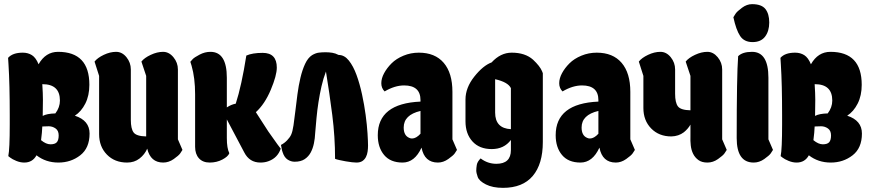

<svg xmlns="http://www.w3.org/2000/svg" viewBox="-20 -784 4191 926"><path d="M166 -474Q200 -534 260 -534Q411 -534 411 -375Q411 -323 391.5 -284.5Q372 -246 341 -226Q412 -203 412 -140Q412 -70 367 -35Q322 0 261.5 0Q201 0 156 -35Q137 0 97 0Q78 0 58.5 -8Q39 -16 29 -24L20 -31Q27 -64 27 -184Q27 -207 27 -228Q27 -378 21 -473L19 -505Q41 -530 90 -530Q115 -530 134 -518Q153 -506 166 -474ZM184 -378Q187 -333 187 -303Q187 -273 186 -225Q206 -236 247 -237Q269 -266 269 -299Q269 -378 185 -378ZM184 -174Q183 -146 178 -108Q202 -88 223.5 -88Q245 -88 254 -98Q263 -108 263 -131Q263 -154 248 -164.5Q233 -175 215 -175Z M838 -112 860 -61Q856 -54 849 -44Q842 -34 818 -17Q794 0 767 0Q706 0 690 -67Q678 -39 653 -19.5Q628 0 593 0Q533 0 495.5 -38.5Q458 -77 458 -137V-418L436 -487Q450 -505 480.5 -519.5Q511 -534 540 -534Q569 -534 590 -508Q611 -482 611 -449V-206Q611 -163 624.5 -145Q638 -127 685 -126V-418L662 -487Q676 -505 707 -519.5Q738 -534 766.5 -534Q795 -534 816.5 -508Q838 -482 838 -449Z M1074 -118Q1074 -69 1086 -45Q1080 -29 1052.5 -14.5Q1025 0 991.5 0Q958 0 939.5 -20.5Q921 -41 921 -76V-329Q921 -408 904 -467L898 -486Q902 -491 909.5 -499Q917 -507 942.5 -520.5Q968 -534 995 -534Q1074 -534 1074 -409V-266Q1095 -280 1117 -284Q1145 -370 1168 -516Q1197 -529 1247 -529Q1315 -529 1315 -458Q1315 -420 1286 -351Q1257 -282 1214 -243L1274 -150Q1303 -108 1318 -88L1334 -67Q1319 -23 1276 -7Q1258 0 1236 0Q1183 0 1158 -49L1074 -208Z M1343 -50Q1340 -58 1338.5 -67.5Q1337 -77 1335 -85Q1351 -93 1364.5 -107Q1378 -121 1384 -134Q1391 -149 1395.5 -179.5Q1400 -210 1404.5 -248.5Q1409 -287 1414.5 -329Q1420 -371 1429 -409Q1438 -447 1451.5 -476Q1465 -505 1485 -518Q1502 -528 1517 -530Q1532 -532 1550 -532Q1567 -532 1582.5 -529.5Q1598 -527 1613 -519Q1641 -519 1662.5 -492Q1684 -465 1699.5 -422.5Q1715 -380 1726 -329Q1737 -278 1743.5 -229.5Q1750 -181 1752.5 -141Q1755 -101 1755 -82Q1755 -68 1753 -53.5Q1751 -39 1745 -27Q1739 -15 1728 -7.5Q1717 0 1699 0Q1692 0 1677.5 -1.5Q1663 -3 1647 -6Q1631 -9 1617 -12Q1603 -15 1596 -18Q1596 -124 1582.5 -229.5Q1569 -335 1552 -439Q1539 -405 1530.5 -367.5Q1522 -330 1516 -291.5Q1510 -253 1506.5 -215Q1503 -177 1500 -141Q1499 -117 1494 -92.5Q1489 -68 1478.5 -48.5Q1468 -29 1449.5 -16.5Q1431 -4 1401 -4Q1383 -4 1367 -14.5Q1351 -25 1343 -50Z M2008 -301Q2008 -372 1929 -372Q1884 -372 1835 -343Q1819 -359 1819 -382.5Q1819 -406 1832.5 -431Q1846 -456 1868.5 -478.5Q1891 -501 1926 -515.5Q1961 -530 2000 -530Q2078 -530 2120 -481Q2162 -432 2162 -341V-112L2184 -61Q2180 -54 2173 -44Q2166 -34 2142 -17Q2118 0 2092 0Q2027 0 2013 -72Q1980 0 1921.5 0Q1863 0 1832.5 -36.5Q1802 -73 1802 -132Q1802 -285 2008 -294ZM1954 -119Q1960 -116 1967 -116Q1987 -116 2008 -139V-249Q1927 -230 1927 -169Q1927 -130 1954 -119Z M2444 -109Q2411 -65 2351.5 -65Q2292 -65 2258.5 -102Q2225 -139 2225 -199V-304Q2225 -361 2267.5 -414.5Q2310 -468 2351 -483Q2394 -530 2448 -530Q2513 -530 2551 -496Q2584 -465 2594 -441L2598 -431V-99Q2598 7 2549.5 64.5Q2501 122 2406 122Q2356 122 2323.5 105.5Q2291 89 2284 69.5Q2277 50 2277 38.5Q2277 27 2279.5 11.5Q2282 -4 2298 -20Q2332 6 2374 6Q2444 6 2444 -60ZM2368 -241Q2368 -165 2444 -161V-359Q2430 -388 2368 -402Z M2866 -301Q2866 -372 2787 -372Q2742 -372 2693 -343Q2677 -359 2677 -382.5Q2677 -406 2690.5 -431Q2704 -456 2726.5 -478.5Q2749 -501 2784 -515.5Q2819 -530 2858 -530Q2936 -530 2978 -481Q3020 -432 3020 -341V-112L3042 -61Q3038 -54 3031 -44Q3024 -34 3000 -17Q2976 0 2950 0Q2885 0 2871 -72Q2838 0 2779.5 0Q2721 0 2690.5 -36.5Q2660 -73 2660 -132Q2660 -285 2866 -294ZM2812 -119Q2818 -116 2825 -116Q2845 -116 2866 -139V-249Q2785 -230 2785 -169Q2785 -130 2812 -119Z M3310 -183Q3298 -162 3278 -146Q3253 -127 3218 -126Q3158 -126 3120.5 -164.5Q3083 -203 3083 -263V-418L3061 -487Q3075 -505 3105.5 -519.5Q3136 -534 3165 -534Q3194 -534 3215 -508Q3236 -482 3236 -449V-332Q3236 -289 3249.5 -271Q3263 -253 3310 -252V-418L3287 -487Q3301 -505 3332 -519.5Q3363 -534 3391.5 -534Q3420 -534 3441.5 -508Q3463 -482 3463 -449V-112L3485 -61Q3481 -54 3474 -44Q3467 -34 3443 -17Q3419 0 3392 0Q3365 0 3348.5 -12Q3332 -24 3323 -42Q3314 -60 3311.5 -82.5Q3309 -105 3310 -126Z M3607 -764Q3653 -764 3671.5 -740.5Q3690 -717 3690 -675.5Q3690 -634 3670 -607.5Q3650 -581 3609.5 -581Q3569 -581 3549.5 -610.5Q3530 -640 3517 -701Q3521 -708 3528 -718.5Q3535 -729 3558.5 -746.5Q3582 -764 3607 -764ZM3533 -118Q3533 -418 3540 -513Q3561 -534 3607 -534Q3686 -534 3686 -409V-112L3708 -61Q3704 -54 3697 -44Q3690 -34 3666 -17Q3642 0 3615 0Q3533 0 3533 -118Z M3891 -474Q3925 -534 3985 -534Q4136 -534 4136 -375Q4136 -323 4116.5 -284.5Q4097 -246 4066 -226Q4137 -203 4137 -140Q4137 -70 4092 -35Q4047 0 3986.5 0Q3926 0 3881 -35Q3862 0 3822 0Q3803 0 3783.5 -8Q3764 -16 3754 -24L3745 -31Q3752 -64 3752 -184Q3752 -207 3752 -228Q3752 -378 3746 -473L3744 -505Q3766 -530 3815 -530Q3840 -530 3859 -518Q3878 -506 3891 -474ZM3909 -378Q3912 -333 3912 -303Q3912 -273 3911 -225Q3931 -236 3972 -237Q3994 -266 3994 -299Q3994 -378 3910 -378ZM3909 -174Q3908 -146 3903 -108Q3927 -88 3948.5 -88Q3970 -88 3979 -98Q3988 -108 3988 -131Q3988 -154 3973 -164.5Q3958 -175 3940 -175Z"/></svg>

Font: Chela One Cyrilic
Style: Regular
Weight: 400
Designer: Miguel Hernandez
Foundry: LatinoType
Version: Version 1.001